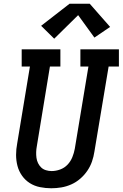

<svg xmlns="http://www.w3.org/2000/svg" viewBox="-20 -999 656 1027"><path d="M254 8Q224 8 194 2Q164 -4 139.5 -19.5Q115 -35 98 -59Q81 -83 73.5 -111.5Q66 -140 66 -170.5Q66 -201 72 -232L140 -643H96V-735H303V-643H247L177 -217Q174 -201 173.5 -185.5Q173 -170 175 -155Q177 -140 183.5 -126.5Q190 -113 200.5 -103Q211 -93 226 -88.5Q241 -84 256 -84Q279 -84 302 -92.5Q325 -101 341.5 -118.5Q358 -136 367 -158.5Q376 -181 380 -203L453 -643H410V-735H616V-643H561L485 -188Q481 -161 472 -135Q463 -109 447 -85.5Q431 -62 409 -43Q387 -24 361 -12.5Q335 -1 308 3.5Q281 8 254 8ZM270 -792 200 -861 352 -979H460L569 -855L485 -798L398 -918Z"/></svg>

Font: Iosevka Etoile SmBdObl
Style: Regular
Weight: 600
Italic angle: -9°
Designer: Belleve Invis
Foundry: Belleve Invis
Version: Version 15.5.2; ttfautohint (v1.8.4)